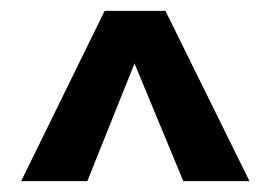

<svg xmlns="http://www.w3.org/2000/svg" viewBox="-20 -861 499 354"><path d="M285 -841 440 -527H318L228 -744L141 -527H19L173 -841Z"/></svg>

Font: Fira Sans Extra Condensed Medium
Style: Regular
Weight: 500
Width: 1
Designer: Carrois Corporate & Edenspiekermann AG
Foundry: Carrois Corporate GbR & Edenspiekermann AG
Version: Version 4.203